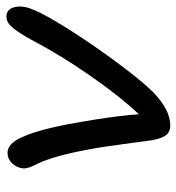

<svg xmlns="http://www.w3.org/2000/svg" viewBox="-6 -550 557 606"><g transform="rotate(90 273.0 -246.5)"><path d="M22 12.2Q2.4 12.2 -5.4 -5.6Q-13.2 -23.4 -7.8 -48.8Q1.5 -95.7 101.1 -244.1Q144 -307.6 188.2 -365.2Q232.4 -422.9 259.8 -450.2Q315.9 -504.9 365.2 -504.9Q386.7 -504.9 397 -490.2Q407.2 -475.6 412.1 -446.8Q414.6 -431.2 424.3 -356.9Q434.1 -282.7 441.9 -244.1Q461.4 -137.2 486.8 -85Q502 -56.6 501 -41Q499.5 -21 485.1 -6.1Q470.7 8.8 452.1 8.8Q438 8.8 426 -1.7Q414.1 -12.2 404.5 -32.5Q395 -52.7 387.7 -75.2Q380.4 -97.7 373 -128.9Q362.3 -172.4 348.1 -260Q334 -347.7 330.1 -405.8Q275.4 -348.1 210 -254.4Q144.5 -160.6 95.2 -66.9Q71.3 -23.9 55.7 -5.9Q40 12.2 22 12.2Z"/></g></svg>

Font: Shantell Sans Normal
Style: Italic
Weight: 400
Italic angle: -11.31°
Designer: Stephen Nixon, Anya Danilova, Shantell Martin
Foundry: Arrow Type
Version: Version 1.006;[559af2be0]